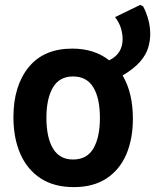

<svg xmlns="http://www.w3.org/2000/svg" viewBox="-20 -756 635 786"><path d="M282 10Q202 10 147 -25.5Q92 -61 63.5 -125.5Q35 -190 35 -276Q35 -404 97 -480.5Q159 -557 276 -557Q366 -557 427 -509Q482 -536 482 -596Q482 -616 475.5 -639Q469 -662 451 -686L554 -736L566 -730Q595 -674 595 -616Q595 -589 586.5 -560.5Q578 -532 553.5 -503.5Q529 -475 482 -447Q524 -376 524 -270Q524 -187 497 -124Q470 -61 416 -25.5Q362 10 282 10ZM279 -103Q336 -103 362.5 -148.5Q389 -194 389 -273Q389 -354 362 -398.5Q335 -443 279 -443Q223 -443 196.5 -397.5Q170 -352 170 -274Q170 -193 197 -148Q224 -103 279 -103Z"/></svg>

Font: Noto Sans Mono SemiCondensed
Style: Bold
Weight: 700
Width: 4
Designer: Monotype Design Team
Foundry: Monotype Imaging Inc.
Version: Version 2.014